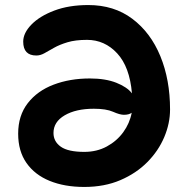

<svg xmlns="http://www.w3.org/2000/svg" viewBox="-20 -731 737 761"><path d="M314 10Q236 10 177 -14Q118 -38 85 -85Q52 -132 52 -201Q52 -273 90 -322Q128 -371 192.5 -395.5Q257 -420 336 -420Q398 -420 441 -403Q484 -386 503 -361Q494 -466 444.5 -519.5Q395 -573 325 -573Q279 -573 247.5 -563.5Q216 -554 194 -541.5Q172 -529 156 -520Q140 -511 124 -511Q72 -511 72 -566Q72 -600 104.5 -633.5Q137 -667 195 -689Q253 -711 330 -711Q432 -711 504.5 -656.5Q577 -602 615.5 -508.5Q654 -415 654 -297Q654 -242 631 -187.5Q608 -133 564 -88.5Q520 -44 457 -17Q394 10 314 10ZM192 -204Q192 -170 221 -149.5Q250 -129 314 -129Q364 -129 403.5 -150.5Q443 -172 468.5 -207Q494 -242 502 -284Q491 -276 471 -276Q455 -276 428 -288Q401 -300 352 -300Q281 -300 236.5 -274Q192 -248 192 -204Z"/></svg>

Font: Shantell Sans Normal
Style: Bold
Weight: 700
Designer: Stephen Nixon, Anya Danilova, Shantell Martin
Foundry: Arrow Type
Version: Version 1.009;[a7da0bfa3]